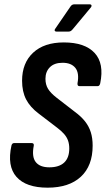

<svg xmlns="http://www.w3.org/2000/svg" viewBox="-20 -859 489 887"><path d="M200 8Q100 8 56 -42Q12 -92 33 -187Q36 -198 45 -198H126Q138 -198 136 -186Q126 -135 145 -110.5Q164 -86 208 -86Q253 -86 276.5 -108Q300 -130 300 -173Q300 -193 294.5 -209Q289 -225 276.5 -239.5Q264 -254 244 -269L159 -334Q119 -364 100.5 -400Q82 -436 82 -486Q82 -568 133 -615.5Q184 -663 275 -663Q372 -663 417 -614.5Q462 -566 443 -474Q440 -461 431 -461H347Q337 -461 338 -474Q347 -522 328 -545.5Q309 -569 269 -569Q231 -569 210.5 -548.5Q190 -528 190 -495Q190 -468 202 -448.5Q214 -429 241 -408L325 -343Q355 -321 373 -298Q391 -275 399.5 -248Q408 -221 408 -186Q408 -93 353.5 -42.5Q299 8 200 8ZM241 -713Q235 -713 233 -717Q231 -721 235 -726L305 -828Q312 -839 323 -839H395Q401 -839 402.5 -834.5Q404 -830 400 -825L316 -724Q311 -718 306.5 -715.5Q302 -713 296 -713Z"/></svg>

Font: Sofia Sans Condensed
Style: Bold Italic
Weight: 700
Italic angle: -9°
Version: Version 4.100